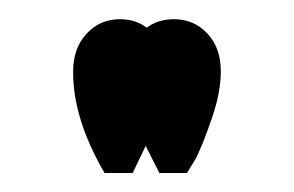

<svg xmlns="http://www.w3.org/2000/svg" viewBox="-20 -771 306 200"><path d="M161.1 -751Q182.1 -751 196 -736.1Q210 -721.2 210 -696.8Q210 -674.8 200.9 -648.4Q191.9 -622.1 184.1 -606L174.8 -590.8H146Q140.1 -602.1 131.8 -619.1L118.2 -590.8H88.9Q55.7 -647.9 56.2 -696.8Q56.2 -720.7 70.1 -735.8Q84 -751 105 -751Q121.1 -751 132.8 -742.2Q145 -751 161.1 -751Z"/></svg>

Font: Oakes Grotesk
Style: Italic
Weight: 400
Designer: Samuel Oakes
Foundry: Samuel Oakes
Version: Version 1.0 | wf-rip DC20170320